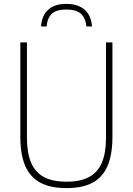

<svg xmlns="http://www.w3.org/2000/svg" viewBox="-20 -958 682 987"><path d="M84.5 -255.5V-740H118.5V-250.5Q118.5 -172.5 139.5 -122.5Q160.5 -72.5 205.2 -48.2Q250 -24 322 -24Q393.5 -24 438.2 -48.2Q483 -72.5 504 -122.5Q525 -172.5 525 -250.5V-740H558V-255.5Q558 -164 533.2 -105.8Q508.5 -47.5 456.5 -19.2Q404.5 9 322 9Q239.5 9 187 -19.2Q134.5 -47.5 109.5 -105.8Q84.5 -164 84.5 -255.5ZM321 -938Q381.5 -938 415.2 -908Q449 -878 453 -822H424.5Q419 -867.5 395 -888.2Q371 -909 321 -909Q271 -909 247.5 -888.2Q224 -867.5 219.5 -822H191Q195 -878.5 227.8 -908.2Q260.5 -938 321 -938Z"/></svg>

Font: Encode Sans Semi Condensed Thin
Style: Regular
Weight: 250
Width: 4
Designer: Multiple Designers
Foundry: Impallari Type
Version: Version 2.000